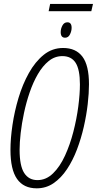

<svg xmlns="http://www.w3.org/2000/svg" viewBox="-20 -975 506 1004"><path d="M171.9 9.8Q103.5 9.8 69.1 -39.3Q34.7 -88.4 34.7 -191.4Q34.7 -250 45.2 -321.3Q55.7 -392.6 76.9 -463.4Q98.1 -534.2 131.1 -593.3Q164.1 -652.3 208.5 -688.2Q252.9 -724.1 310.1 -724.1Q377 -724.1 411.1 -678.7Q445.3 -633.3 445.3 -534.2Q445.3 -488.3 438.7 -430.7Q432.1 -373 418.2 -312Q404.3 -251 382.6 -193.6Q360.8 -136.2 330.3 -90.3Q299.8 -44.4 260.5 -17.3Q221.2 9.8 171.9 9.8ZM175.8 -33.2Q221.2 -33.2 257.3 -68.4Q293.5 -103.5 319.8 -160.9Q346.2 -218.3 363.5 -285.6Q380.9 -353 389.4 -418.2Q397.9 -483.4 397.9 -533.7Q397.9 -611.3 375.5 -646.5Q353 -681.6 306.2 -681.6Q266.6 -681.6 234.9 -656Q203.1 -630.4 178.2 -587.6Q153.3 -544.9 135.3 -492.2Q117.2 -439.5 105.5 -384.3Q93.8 -329.1 88.1 -279.1Q82.5 -229 82.5 -191.9Q82.5 -107.9 106.4 -70.6Q130.4 -33.2 175.8 -33.2ZM234.4 -916.5 242.2 -954.6H466.3L457.5 -916.5ZM320.3 -777.8Q297.4 -777.8 297.4 -807.1Q297.4 -824.7 306.4 -841.6Q315.4 -858.4 332.5 -858.4Q354.5 -858.4 354.5 -829.6Q354.5 -812.5 345.9 -795.2Q337.4 -777.8 320.3 -777.8Z"/></svg>

Font: Open Sans Condensed Light
Style: Italic
Weight: 300
Width: 3
Italic angle: -12°
Designer: Monotype Design Team
Foundry: Monotype Imaging Inc.
Version: Version 3.000; ttfautohint (v1.8.4)